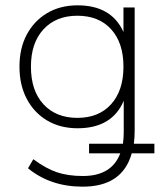

<svg xmlns="http://www.w3.org/2000/svg" viewBox="-20 -512 610 720"><path d="M290 188Q169 188 85 119L105 85Q152 120 193.5 134Q235 148 291 148Q399 148 431 63H314V27H441Q444 6 444 -15V-134Q400 -31 271 -31Q206 -31 157 -60Q108 -89 80.5 -141Q53 -193 53 -262Q53 -331 80.5 -382.5Q108 -434 157 -463Q206 -492 271 -492Q398 -492 443 -392V-484H485V-22Q485 3 482 27H559V63H474Q439 188 290 188ZM270 -70Q351 -70 397 -121.5Q443 -173 443 -262Q443 -351 397 -402Q351 -453 270 -453Q190 -453 143 -402Q96 -351 96 -262Q96 -172 143 -121Q190 -70 270 -70Z"/></svg>

Font: Nunito Sans ExtraLight
Style: Regular
Weight: 200
Designer: Vernon Adams
Foundry: Vernon Adams
Version: Version 3.006; ttfautohint (v1.8.3)